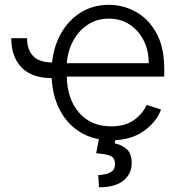

<svg xmlns="http://www.w3.org/2000/svg" viewBox="-20 -573 755 800"><path d="M27 -413.7H92.7Q92.7 -367.2 117.5 -340.2Q142.4 -313.2 196 -312.9V-303.6Q202.4 -377.1 233.8 -433.2Q265.3 -489.3 316.6 -521.1Q367.9 -552.9 433.6 -552.9Q492.9 -552.9 545.6 -524Q598.4 -495 631.4 -435.7Q664.4 -376.4 664.4 -285.2V-253.9H258.2Q260.3 -159.4 310 -103Q359.7 -46.5 443.2 -46.5Q501.4 -46.5 538.4 -73Q575.3 -99.4 590.9 -136L650.9 -116.5Q632.5 -65 578.8 -26.8Q525.2 11.4 443.2 11.4Q370.4 11.4 316.1 -21.3Q261.7 -54 230.5 -112.4Q199.2 -170.8 195.3 -247.5Q110.8 -247.9 68.7 -293.1Q26.6 -338.4 27 -413.7ZM258.5 -309.7H599.8Q599.8 -362.2 578.7 -404.3Q557.5 -446.4 520.1 -470.9Q482.6 -495.4 433.6 -495.4Q383.9 -495.4 345.7 -470.2Q307.5 -445 284.8 -402.7Q262.1 -360.4 258.5 -309.7ZM393.8 -2.8H463.4L457.7 24.5Q483 28.4 505.9 46.5Q528.8 64.6 528.8 108Q528.4 150.9 494.5 179.2Q460.6 207.4 392.4 207.4L389.2 156.2Q418.3 155.9 438.9 145.6Q459.5 135.3 459.2 110.4Q458.8 84.9 440.5 76.7Q422.2 68.5 380.7 65.7Z"/></svg>

Font: Inter UI Light
Style: Regular
Weight: 300
Designer: Rasmus Andersson
Foundry: rsms
Version: 3.2;8d6f07862